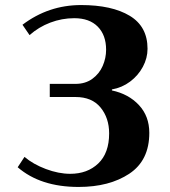

<svg xmlns="http://www.w3.org/2000/svg" viewBox="-20 -730 671 760"><path d="M50 -68 77 -109Q111 -80 161.5 -61Q212 -42 258 -42Q326 -42 369 -83Q412 -124 412 -202Q412 -263 378 -304.5Q344 -346 279 -346H177V-398H279Q318 -398 345.5 -418Q373 -438 386.5 -469Q400 -500 400 -533Q400 -591 367 -624.5Q334 -658 274 -658Q225 -658 179 -640.5Q133 -623 97 -591L69 -632Q172 -710 301 -710Q423 -710 493.5 -667.5Q564 -625 564 -537Q564 -500 545.5 -465.5Q527 -431 495 -407Q463 -383 423 -376V-372Q489 -358 530 -314Q571 -270 571 -204Q571 -95 492 -42.5Q413 10 291 10Q140 10 50 -68Z"/></svg>

Font: Trirong
Style: Bold
Weight: 700
Designer: Katatrad Team
Foundry: CadsonDemak
Version: Version 1.001